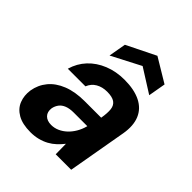

<svg xmlns="http://www.w3.org/2000/svg" viewBox="-209 -871 1009 1009"><g transform="rotate(45 295.5 -366.0)"><path d="M186 12Q126 12 89.5 -9Q53 -30 39 -65.5Q25 -101 31 -143Q39 -191 69 -227.5Q99 -264 150.5 -284.5Q202 -305 273 -305H395Q402 -346 399 -372Q396 -398 377.5 -411Q359 -424 321 -424Q285 -424 258.5 -408.5Q232 -393 220 -363H89Q104 -415 139.5 -453Q175 -491 227 -512Q279 -533 341 -533Q413 -533 460.5 -509.5Q508 -486 527 -440.5Q546 -395 535 -330L477 0H362L361 -77Q346 -58 328.5 -41.5Q311 -25 289 -13Q267 -1 241 5.5Q215 12 186 12ZM236 -92Q260 -92 282 -102Q304 -112 322 -129Q340 -146 353.5 -169Q367 -192 374 -218L375 -222H274Q244 -222 223.5 -214Q203 -206 191.5 -191Q180 -176 176 -156Q172 -126 188.5 -109Q205 -92 236 -92ZM195 -567 212 -664 374 -744 507 -664 490 -567 357 -651Z"/></g></svg>

Font: DM Sans 10pt
Style: Bold Italic
Weight: 700
Italic angle: -10°
Version: Version 4.004;gftools[0.9.30]